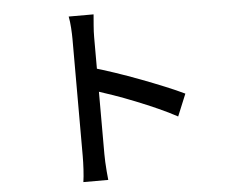

<svg xmlns="http://www.w3.org/2000/svg" viewBox="-55 -846 1111 945"><g transform="rotate(-5 500.0 -373.0)"><path d="M327 -92Q327 -108 327 -150.5Q327 -193 327 -251.5Q327 -310 327 -373.5Q327 -437 327 -497Q327 -557 327 -603Q327 -649 327 -670Q327 -694 325 -725.5Q323 -757 318 -782H441Q439 -758 436.5 -727Q434 -696 434 -670Q434 -636 434 -584.5Q434 -533 434 -473Q434 -413 434 -352Q434 -291 434 -237.5Q434 -184 434 -145Q434 -106 434 -92Q434 -76 435 -53Q436 -30 438 -6.5Q440 17 442 36H319Q323 10 325 -26.5Q327 -63 327 -92ZM411 -521Q460 -507 521 -486.5Q582 -466 644 -442.5Q706 -419 762 -396Q818 -373 857 -354L812 -245Q770 -268 717.5 -291.5Q665 -315 610 -337Q555 -359 503.5 -377Q452 -395 411 -408Z"/></g></svg>

Font: Noto Sans SC Medium
Style: Regular
Weight: 500
Designer: Ryoko NISHIZUKA  (kana, bopomofo & ideographs); Paul D. Hunt (Latin, Greek & Cyrillic); Sandoll Communications , Soo-you
Foundry: Adobe
Version: Version 2.004-H2;hotconv 1.0.118;makeotfexe 2.5.65603